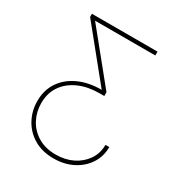

<svg xmlns="http://www.w3.org/2000/svg" viewBox="-172 -662 913 973"><g transform="rotate(30 284.5 -175.0)"><path d="M281.2 191.4Q214.8 191.4 166.3 162.6Q117.7 133.8 91.6 85.4Q65.4 37.1 65.4 -20.5Q65.4 -85.4 97.9 -132.8Q130.4 -180.2 187.5 -206.1Q244.6 -231.9 319.3 -231.9V-232.4L84 -522.5V-541H467.8V-518.6H115.7V-518.1L346.7 -233.4V-211.4H318.8Q252.4 -211.4 200.2 -188.7Q147.9 -166 117.9 -123.3Q87.9 -80.6 87.9 -20.5Q87.9 29.8 110.6 73Q133.3 116.2 176.8 142.6Q220.2 168.9 281.2 168.9Q336.4 168.9 380.4 147Q424.3 125 450 86.9Q475.6 48.8 475.6 0H498Q498 55.2 469.5 98.6Q440.9 142.1 391.8 166.7Q342.8 191.4 281.2 191.4Z"/></g></svg>

Font: Inter 17pt Thin
Style: Regular
Weight: 250
Version: Version 4.001;git-66647c0bb